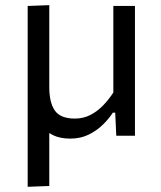

<svg xmlns="http://www.w3.org/2000/svg" viewBox="-20 -519 614 734"><path d="M85.8 195.1Q85.8 139.8 85.8 87.1Q85.8 34.4 85.8 -26.8V-271.5Q85.8 -316 85.8 -353.2Q85.8 -390.3 85.8 -424.9Q85.8 -459.5 85.8 -496.2L168.4 -499.3Q168.4 -462.6 168.4 -427Q168.4 -391.5 168.4 -355.1Q168.4 -318.8 168.4 -279.8V-186.2Q168.4 -126.8 189.7 -96.3Q211.1 -65.7 266.5 -65.7Q298.2 -65.7 324.9 -79.2Q351.5 -92.8 373.5 -115.3Q395.5 -137.9 413.3 -165.3V-279.8Q413.3 -338.4 413.3 -389.9Q413.3 -441.4 413.3 -496.2H495.9Q495.9 -459.5 495.9 -424.4Q495.9 -389.2 495.9 -351.9Q495.9 -314.6 495.9 -271.5V-157Q495.9 -122.5 495.9 -83.6Q495.9 -44.8 495.9 0H424.5Q423.5 -21.9 422.5 -44.2Q421.5 -66.6 420.4 -88.4H411.4Q397 -65.9 373.9 -43Q350.7 -20 319.4 -4.6Q288.1 10.9 248.8 10.9Q209.1 10.9 182 -2.6Q154.9 -16.1 138 -44.4H168.4V-23.3Q168.4 35.2 168.4 86Q168.4 136.7 168.4 192Z"/></svg>

Font: Commissioner Thin
Style: Regular
Weight: 100
Designer: Kostas Bartsokas
Foundry: Kostas Bartsokas
Version: Version 1.001;gftools[0.9.23]